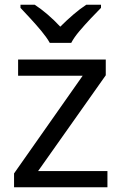

<svg xmlns="http://www.w3.org/2000/svg" viewBox="-20 -786 510 806"><path d="M431 0H39V-58L327 -468H56V-536H424V-470L140 -68H431ZM189 -606Q176 -629 154 -655.5Q132 -682 108 -708Q84 -734 66 -753V-766H126Q152 -749 180 -725Q208 -701 233 -674Q260 -701 288 -725Q316 -749 342 -766H404V-753Q385 -734 360.5 -708Q336 -682 313.5 -655.5Q291 -629 279 -606Z"/></svg>

Font: Noto Sans Tifinagh Hawad
Style: Regular
Weight: 400
Designer: JamraPatel
Foundry: JamraPatel LLC
Version: Version 2.006; ttfautohint (v1.8.4.7-5d5b)